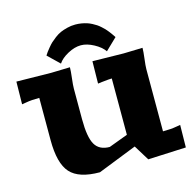

<svg xmlns="http://www.w3.org/2000/svg" viewBox="-118 -945 1082 1074"><g transform="rotate(-15 423.0 -408.0)"><path d="M543 -634.8Q523.9 -662.6 484.4 -683.8Q444.8 -705.1 410.2 -705.1Q374 -705.1 334.2 -683.6Q294.4 -662.1 276.9 -634.8L210 -699.2Q218.8 -712.4 221.9 -717Q225.1 -721.7 238.3 -737.8Q251.5 -753.9 261 -762.7Q270.5 -771.5 288.3 -785.2Q306.2 -798.8 323 -806.2Q339.8 -813.5 362.8 -819.3Q385.7 -825.2 410.2 -825.2Q428.2 -825.2 445.6 -822.3Q462.9 -819.3 476.6 -814.9Q490.2 -810.5 504.2 -803.2Q518.1 -795.9 528.1 -789.3Q538.1 -782.7 549.1 -772.7Q560.1 -762.7 566.7 -756.1Q573.2 -749.5 581.5 -738.8Q589.8 -728 593.3 -723.4Q596.7 -718.8 603 -709.5Q609.4 -700.2 609.9 -699.2ZM740.2 -602.1Q740.2 -580.6 735.1 -540.3Q730 -500 730 -481V-121.1Q776.9 -121.1 808.1 -127L832 -130.9L830.1 -1L609.9 8.8L555.2 -80.1L330.1 8.8Q209 8.8 159.4 -46.4Q109.9 -101.6 109.9 -235.8V-481Q63.5 -481 32.2 -475.1L7.8 -471.2L9.8 -602.1L210 -599.1L319.8 -602.1Q319.8 -580.6 314.9 -540.3Q310.1 -500 310.1 -481V-303.2Q310.1 -199.7 335 -156.7Q359.9 -113.8 419.9 -113.8L529.8 -154.8V-481Q515.1 -481 472.2 -476.1L448.2 -473.1L450.2 -602.1L629.9 -599.1Z"/></g></svg>

Font: Zantroke
Style: Regular
Weight: 500
Foundry: gluk
Version: Version 0.36